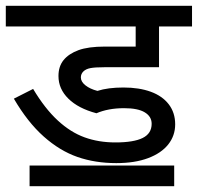

<svg xmlns="http://www.w3.org/2000/svg" viewBox="-20 -642 682 662"><path d="M82 0V-71.3H580.6V0ZM312.5 -251.5Q250 -268.1 215.8 -301.8Q181.6 -335.4 181.6 -379.9Q181.6 -413.1 199.2 -434.8Q216.8 -456.5 250.5 -469Q284.2 -481.4 341.8 -481.4H447.8V-550.8H0V-622.1H642.1V-550.8H528.3V-410.2H339.4Q307.6 -410.2 292 -407.2Q276.4 -404.3 267.6 -395.8Q258.8 -387.2 258.8 -375Q258.8 -360.4 274.4 -347.9Q290 -335.4 315.9 -328.6Q352.1 -340.3 405.8 -340.3Q459.5 -340.3 499.8 -325.7Q540 -311 562 -282.2Q584 -253.4 584 -213.4Q584 -174.3 560.1 -144Q536.1 -113.8 490.5 -96.7Q444.8 -79.6 380.9 -79.6Q308.1 -79.6 247.1 -100.8Q186 -122.1 130.6 -171.4Q75.2 -220.7 27.8 -301.8L94.2 -335.4Q134.8 -267.6 179 -226.8Q223.1 -186 271.5 -168.5Q319.8 -150.9 377.9 -150.9Q440.9 -150.9 471.9 -166.3Q502.9 -181.6 502.9 -215.3Q502.9 -240.2 479.2 -254.6Q455.6 -269 407.7 -269Q353.5 -269 312.5 -251.5Z"/></svg>

Font: NotoSans
Style: Regular
Weight: 400
Designer: Monotype Design team
Foundry: Monotype Imaging Inc.
Version: Version 1.04; ttfautohint (v1.4.1)